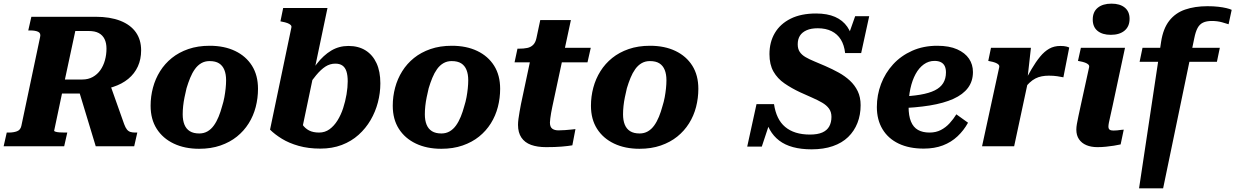

<svg xmlns="http://www.w3.org/2000/svg" viewBox="-52 -802 6775 1053"><path d="M376 -320 546 -355 629 -121Q636 -102 644 -92Q652 -82 663 -78.5Q674 -75 689 -75H701L684 0H473ZM317 -75 300 0H-32L-15 -75H-4Q22 -75 41 -82Q60 -89 65 -111L168 -599Q173 -620 157.5 -627.5Q142 -635 114 -635H103L120 -710H472Q552 -710 608 -688Q664 -666 693 -625Q722 -584 722 -526Q722 -477 704 -437.5Q686 -398 651.5 -369.5Q617 -341 567.5 -325Q518 -309 455 -306Q446 -302 439.5 -299Q433 -296 428.5 -293.5Q424 -291 417 -289H288L245 -85Q245 -82 253 -79.5Q261 -77 274.5 -76Q288 -75 304 -75ZM434 -632H361L304 -366H400Q432 -366 457 -380Q482 -394 498.5 -417.5Q515 -441 523.5 -471.5Q532 -502 532 -535Q532 -566 521.5 -587.5Q511 -609 490 -620.5Q469 -632 434 -632Z M1166 -219Q1174 -244 1178.5 -268.5Q1183 -293 1185.5 -317Q1188 -341 1188 -362Q1188 -395 1178.5 -418.5Q1169 -442 1149.5 -454.5Q1130 -467 1097 -467Q1072 -467 1052 -455.5Q1032 -444 1017 -423Q1002 -402 991 -375Q980 -348 971 -318Q965 -293 960 -268.5Q955 -244 952.5 -220.5Q950 -197 950 -175Q950 -142 959.5 -118.5Q969 -95 989 -82.5Q1009 -70 1041 -70Q1066 -70 1086 -81.5Q1106 -93 1121 -114Q1136 -135 1147 -162Q1158 -189 1166 -219ZM774 -222Q774 -273 787 -321.5Q800 -370 826 -411.5Q852 -453 890.5 -484Q929 -515 981 -533Q1033 -551 1098 -551Q1178 -551 1237.5 -522.5Q1297 -494 1330 -441.5Q1363 -389 1363 -315Q1363 -264 1350.5 -215.5Q1338 -167 1312 -125.5Q1286 -84 1247.5 -53Q1209 -22 1157 -4Q1105 14 1040 14Q961 14 901 -14.5Q841 -43 807.5 -95.5Q774 -148 774 -222Z M1698 -75Q1730 -75 1755 -93Q1780 -111 1799 -141.5Q1818 -172 1830 -209Q1842 -246 1848.5 -284.5Q1855 -323 1855 -356Q1855 -389 1848 -410.5Q1841 -432 1826 -442.5Q1811 -453 1787 -453Q1758 -453 1733 -437Q1708 -421 1681.5 -389Q1655 -357 1621 -308L1612 -339Q1649 -405 1685.5 -452Q1722 -499 1764.5 -524.5Q1807 -550 1859 -550Q1914 -550 1953 -525.5Q1992 -501 2013 -455.5Q2034 -410 2034 -345Q2034 -292 2020.5 -240.5Q2007 -189 1980.5 -143.5Q1954 -98 1914.5 -62.5Q1875 -27 1822.5 -7Q1770 13 1705 13Q1639 13 1586 -2Q1533 -17 1494 -41Q1455 -65 1429 -91L1546 -651Q1548 -659 1542 -665Q1536 -671 1524 -675.5Q1512 -680 1495 -683L1486 -685L1501 -758H1744L1600 -71Q1590 -81 1584 -92Q1578 -103 1576 -115Q1574 -127 1576.5 -139Q1579 -151 1586 -163Q1593 -139 1607 -118.5Q1621 -98 1643 -86.5Q1665 -75 1698 -75Z M2494 -219Q2502 -244 2506.5 -268.5Q2511 -293 2513.5 -317Q2516 -341 2516 -362Q2516 -395 2506.5 -418.5Q2497 -442 2477.5 -454.5Q2458 -467 2425 -467Q2400 -467 2380 -455.5Q2360 -444 2345 -423Q2330 -402 2319 -375Q2308 -348 2299 -318Q2293 -293 2288 -268.5Q2283 -244 2280.5 -220.5Q2278 -197 2278 -175Q2278 -142 2287.5 -118.5Q2297 -95 2317 -82.5Q2337 -70 2369 -70Q2394 -70 2414 -81.5Q2434 -93 2449 -114Q2464 -135 2475 -162Q2486 -189 2494 -219ZM2102 -222Q2102 -273 2115 -321.5Q2128 -370 2154 -411.5Q2180 -453 2218.5 -484Q2257 -515 2309 -533Q2361 -551 2426 -551Q2506 -551 2565.5 -522.5Q2625 -494 2658 -441.5Q2691 -389 2691 -315Q2691 -264 2678.5 -215.5Q2666 -167 2640 -125.5Q2614 -84 2575.5 -53Q2537 -22 2485 -4Q2433 14 2368 14Q2289 14 2229 -14.5Q2169 -43 2135.5 -95.5Q2102 -148 2102 -222Z M2943 5Q2895 5 2860.5 -7.5Q2826 -20 2807.5 -47.5Q2789 -75 2789 -117Q2789 -132 2791.5 -150.5Q2794 -169 2797.5 -189Q2801 -209 2805 -230L2867 -522L2942 -540H3188L3170 -460H2770L2786 -535H2794Q2820 -535 2839.5 -539Q2859 -543 2872 -556Q2885 -569 2890 -593L2911 -692H3079L2977 -216Q2973 -199 2970.5 -182.5Q2968 -166 2966 -152.5Q2964 -139 2964 -130Q2964 -106 2976.5 -96.5Q2989 -87 3011 -87Q3029 -87 3047.5 -88.5Q3066 -90 3081 -91.5Q3096 -93 3104 -94L3087 -5Q3064 -1 3028.5 2Q2993 5 2943 5Z M3581 -219Q3589 -244 3593.5 -268.5Q3598 -293 3600.5 -317Q3603 -341 3603 -362Q3603 -395 3593.5 -418.5Q3584 -442 3564.5 -454.5Q3545 -467 3512 -467Q3487 -467 3467 -455.5Q3447 -444 3432 -423Q3417 -402 3406 -375Q3395 -348 3386 -318Q3380 -293 3375 -268.5Q3370 -244 3367.5 -220.5Q3365 -197 3365 -175Q3365 -142 3374.5 -118.5Q3384 -95 3404 -82.5Q3424 -70 3456 -70Q3481 -70 3501 -81.5Q3521 -93 3536 -114Q3551 -135 3562 -162Q3573 -189 3581 -219ZM3189 -222Q3189 -273 3202 -321.5Q3215 -370 3241 -411.5Q3267 -453 3305.5 -484Q3344 -515 3396 -533Q3448 -551 3513 -551Q3593 -551 3652.5 -522.5Q3712 -494 3745 -441.5Q3778 -389 3778 -315Q3778 -264 3765.5 -215.5Q3753 -167 3727 -125.5Q3701 -84 3662.5 -53Q3624 -22 3572 -4Q3520 14 3455 14Q3376 14 3316 -14.5Q3256 -43 3222.5 -95.5Q3189 -148 3189 -222Z M4399 17Q4342 17 4297.5 5Q4253 -7 4221.5 -31Q4190 -55 4170 -90.5Q4150 -126 4142 -174Q4148 -175 4156 -175Q4164 -175 4171 -171.5Q4178 -168 4179 -158L4126 2H4046L4097 -231H4193Q4199 -190 4214 -158.5Q4229 -127 4254 -106Q4279 -85 4313 -74.5Q4347 -64 4390 -64Q4432 -64 4458 -75.5Q4484 -87 4496 -109Q4508 -131 4508 -161Q4508 -188 4494.5 -206.5Q4481 -225 4457 -239Q4433 -253 4402 -266.5Q4371 -280 4336 -296Q4289 -318 4250.5 -344.5Q4212 -371 4190 -409.5Q4168 -448 4168 -505Q4168 -571 4197.5 -621Q4227 -671 4284 -699.5Q4341 -728 4424 -728Q4485 -728 4527.5 -709.5Q4570 -691 4595 -655Q4620 -619 4627 -567Q4620 -564 4612.5 -563Q4605 -562 4599.5 -566Q4594 -570 4591 -580L4638 -713H4715L4671 -511H4583Q4578 -555 4559.5 -585Q4541 -615 4509 -631Q4477 -647 4433 -647Q4396 -647 4371.5 -636Q4347 -625 4335 -606Q4323 -587 4323 -559Q4323 -534 4334 -517.5Q4345 -501 4365.5 -489Q4386 -477 4414 -465.5Q4442 -454 4474 -440Q4513 -423 4547.5 -404Q4582 -385 4609 -360Q4636 -335 4652 -302Q4668 -269 4668 -225Q4668 -172 4650.5 -127.5Q4633 -83 4599.5 -50.5Q4566 -18 4515.5 -0.5Q4465 17 4399 17Z M5014 13Q4934 13 4876.5 -14.5Q4819 -42 4788 -93.5Q4757 -145 4757 -215Q4757 -281 4780 -341.5Q4803 -402 4846 -449Q4889 -496 4950.5 -523.5Q5012 -551 5088 -551Q5154 -551 5197.5 -531.5Q5241 -512 5262.5 -480Q5284 -448 5284 -407Q5284 -357 5257 -320.5Q5230 -284 5177 -260Q5124 -236 5047 -223.5Q4970 -211 4870 -208L4874 -272Q4944 -274 4994 -282.5Q5044 -291 5075 -306.5Q5106 -322 5121 -346.5Q5136 -371 5136 -405Q5136 -425 5129.5 -439Q5123 -453 5109 -460.5Q5095 -468 5073 -468Q5041 -468 5014.5 -449Q4988 -430 4969.5 -396Q4951 -362 4941 -316.5Q4931 -271 4931 -217Q4931 -167 4944 -135.5Q4957 -104 4982.5 -89.5Q5008 -75 5046 -75Q5081 -75 5108 -89Q5135 -103 5156 -126Q5177 -149 5193 -175L5257 -129Q5234 -87 5199.5 -54.5Q5165 -22 5119 -4.5Q5073 13 5014 13Z M5334 0H5510L5589 -369L5583 -370L5602 -540H5383L5368 -468L5377 -466Q5394 -463 5406 -458.5Q5418 -454 5424 -448Q5430 -442 5428 -433ZM5812 -541Q5808 -544 5795.5 -547Q5783 -550 5763 -550Q5729 -550 5702.5 -535Q5676 -520 5652.5 -491.5Q5629 -463 5605.5 -423Q5582 -383 5556 -332L5563 -313Q5579 -334 5594.5 -348.5Q5610 -363 5626.5 -371.5Q5643 -380 5661.5 -383.5Q5680 -387 5700 -387Q5726 -387 5746 -384Q5766 -381 5780 -378Z M5851 -91Q5851 -105 5854 -122Q5857 -139 5862.5 -165Q5868 -191 5877 -232L5921 -433Q5923 -442 5917 -448Q5911 -454 5899 -458.5Q5887 -463 5870 -466L5860 -468L5876 -540H6118L6050 -222Q6043 -188 6037.5 -165.5Q6032 -143 6029.5 -129Q6027 -115 6027 -108Q6027 -96 6033.5 -91Q6040 -86 6054 -86Q6065 -86 6075 -87Q6085 -88 6094.5 -89.5Q6104 -91 6111 -91L6094 -10Q6077 -6 6057 -3Q6037 0 6014 2.5Q5991 5 5967 5Q5932 5 5906 -6Q5880 -17 5865.5 -38.5Q5851 -60 5851 -91ZM5941 -695Q5941 -737 5968.5 -759.5Q5996 -782 6044 -782Q6090 -782 6116.5 -760.5Q6143 -739 6143 -699Q6143 -657 6115.5 -634Q6088 -611 6040 -611Q5994 -611 5967.5 -632.5Q5941 -654 5941 -695Z M6214 -540H6638L6622 -463H6198ZM6594 -687Q6565 -687 6546 -678Q6527 -669 6516 -648.5Q6505 -628 6498 -593L6327 231H6195L6316 -573Q6327 -645 6360.5 -688Q6394 -731 6447.5 -749.5Q6501 -768 6570 -768Q6603 -768 6629 -765Q6655 -762 6674 -757.5Q6693 -753 6703 -748L6686 -669Q6675 -673 6649.5 -680Q6624 -687 6594 -687Z"/></svg>

Font: Roboto Serif
Style: Bold Italic
Weight: 700
Italic angle: -10°
Designer: Greg Gazdowicz
Foundry: Commercial Type
Version: Version 1.008